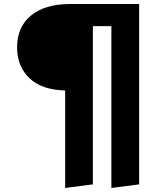

<svg xmlns="http://www.w3.org/2000/svg" viewBox="-20 -713 828 955"><path d="M328 -693H672V204L534 222V-583H442V204L304 222V-263Q187 -266 126 -324.5Q65 -383 65 -478Q65 -579 134.5 -636Q204 -693 328 -693Z"/></svg>

Font: Fira Sans
Style: Bold
Weight: 700
Designer: bBox Type GmbH & Carrois Corporate GbR & Edenspiekermann AG
Foundry: bBox Type GmbH & Carrois Corporate GbR & Edenspiekermann AG
Version: Version 4.301;PS 004.301;hotconv 1.0.88;makeotf.lib2.5.64775